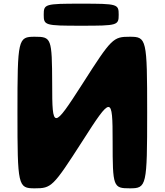

<svg xmlns="http://www.w3.org/2000/svg" viewBox="-20 -1025 896 1045"><path d="M218 -945C218 -1003 224 -1005 422 -1005C620 -1005 626 -1003 626 -945C626 -887 620 -885 422 -885C224 -885 218 -887 218 -945ZM428 -256C587 -505 593 -505 593 -256C593 -7 596 0 687 0C778 0 781 -12 781 -413C781 -813 778 -825 687 -825C596 -825 588 -818 429 -569C269 -320 264 -320 264 -569C263 -818 260 -825 169 -825C78 -825 75 -813 75 -413C75 -12 78 0 169 0C260 0 268 -7 428 -256Z"/></svg>

Font: Hussar Print
Style: Bold
Weight: 700
Foundry: Cannot Into Space Fonts
Version: Version 2.00